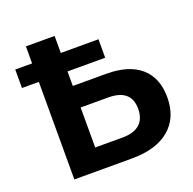

<svg xmlns="http://www.w3.org/2000/svg" viewBox="-130 -874 1012 1006"><g transform="rotate(-20 376.0 -371.0)"><path d="M117 -544H23V-647H117V-742H277V-647H487V-544H277V-463H463Q589 -463 655.5 -405Q722 -347 722 -238Q722 -125 648 -62.5Q574 0 439 0H117ZM558 -234Q558 -343 430 -343H277V-120H430Q493 -120 525.5 -149Q558 -178 558 -234Z"/></g></svg>

Font: Chess Sans
Style: Bold
Weight: 700
Designer: Wolf Bōese
Foundry: Wolf Bōese
Version: Version 7.223